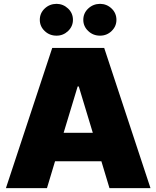

<svg xmlns="http://www.w3.org/2000/svg" viewBox="-20 -976 811 996"><path d="M223.6 0H10.7L251 -727.5H520.5L760.7 0H547.9L505.9 -139.6H265.6ZM382.8 -527.3 310.1 -287.1H461.4L388.7 -527.3ZM273.4 -791Q236.8 -791 211.7 -815.2Q186.5 -839.4 186.5 -873Q186.5 -907.7 211.7 -931.6Q236.8 -955.6 273.4 -956.1Q308.1 -955.6 333.3 -931.6Q358.4 -907.7 358.4 -873Q358.4 -839.4 333.3 -815.2Q308.1 -791 273.4 -791ZM499 -791Q462.9 -791 437.5 -815.2Q412.1 -839.4 412.1 -873Q412.1 -907.7 437.5 -931.6Q462.9 -955.6 499 -956.1Q534.2 -955.6 559.1 -931.6Q584 -907.7 584 -873Q584 -839.4 559.1 -815.2Q534.2 -791 499 -791Z"/></svg>

Font: Inter Tight Black
Style: Regular
Weight: 900
Designer: Rasmus Andersson
Foundry: rsms
Version: Version 3.004; ttfautohint (v1.8.4.7-5d5b)